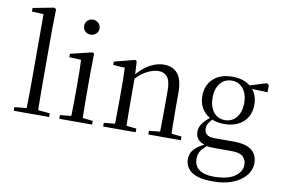

<svg xmlns="http://www.w3.org/2000/svg" viewBox="-101 -984 2096 1424"><g transform="rotate(10 946.5 -272.5)"><path d="M34.6 0V-27.8L151.5 -38.6H183.1L300.7 -27.8V0ZM124.7 0Q125.7 -31.5 126.2 -70.8Q126.7 -110.1 127.2 -151.5Q127.7 -192.9 127.7 -228.5V-743.7L39.7 -748.1V-775.1L198.1 -805.5L213.1 -796.5L209.9 -641V-228.5Q209.9 -192.9 210.4 -151.5Q210.9 -110.1 211.5 -70.8Q212.1 -31.5 213.1 0Z M377.3 0V-27.8L487.1 -38.6H518.5L624.3 -27.8V0ZM460.3 0Q461.3 -24.4 462.2 -65.3Q463.1 -106.3 463.6 -150.7Q464.1 -195.1 464.1 -228.5V-288.8Q464.1 -339.6 463.2 -380.6Q462.3 -421.6 460.3 -458.9L371.3 -463V-488.6L535.7 -528L547.9 -519.8L545.5 -380.2V-228.5Q545.5 -195.1 546 -150.7Q546.5 -106.3 547.1 -65.3Q547.7 -24.4 548.7 0ZM496.8 -655Q472.9 -655 456.1 -670.5Q439.3 -686 439.3 -711.1Q439.3 -735.9 456.1 -751.8Q472.9 -767.7 496.8 -767.7Q520.2 -767.7 537.7 -751.8Q555.2 -735.9 555.2 -711.1Q555.2 -686 537.7 -670.5Q520.2 -655 496.8 -655Z M707.7 0V-27.8L816.4 -38.6H848.8L952.7 -27.8V0ZM789.9 0Q791.1 -24.4 791.6 -65.3Q792.1 -106.3 792.6 -150.7Q793.1 -195.1 793.1 -228.5V-289.4Q793.1 -340.8 792.5 -380.8Q791.9 -420.7 789.9 -457.5L701.8 -462.4V-487.9L855.9 -528L868.9 -519.8L875.3 -403.1V-401.7V-228.5Q875.3 -195.1 875.8 -150.7Q876.3 -106.3 876.8 -65.3Q877.3 -24.4 878.3 0ZM1047.8 0V-27.8L1155.3 -38.6H1188.3L1292.8 -27.8V0ZM1129.5 0Q1130.5 -24.4 1131 -64.8Q1131.5 -105.3 1132 -149.7Q1132.5 -194.1 1132.5 -228.5V-344.3Q1132.5 -418.1 1108.4 -447.5Q1084.3 -476.9 1040.6 -476.9Q1006.9 -476.9 959.8 -454.8Q912.6 -432.7 858.2 -372.4L849.7 -406H859.8Q914.4 -472.9 968.1 -501.7Q1021.9 -530.6 1074.5 -530.6Q1140 -530.6 1177 -487.1Q1214 -443.5 1214 -342.4V-228.5Q1214 -194.1 1214.5 -149.7Q1215 -105.3 1215.6 -64.8Q1216.2 -24.4 1217.2 0Z M1575.5 259.8Q1500.9 259.8 1455.3 242.6Q1409.7 225.4 1389 195.8Q1368.2 166.2 1368.2 128Q1368.2 81.5 1401.8 48.1Q1435.4 14.6 1500.6 -11.3L1505.8 -2.4Q1467.2 27 1449.2 52.1Q1431.2 77.1 1431.2 113.8Q1431.2 168.1 1469.4 195.9Q1507.7 223.7 1578.5 223.7Q1682.6 223.7 1735.8 187.3Q1788.9 151 1788.9 96.6Q1788.9 63.1 1765.1 38.5Q1741.3 13.9 1677.8 13.9H1555Q1531.9 13.9 1513.9 12.8Q1495.9 11.7 1479.8 6.9V4.5Q1402.7 -15.2 1402.7 -83.9Q1402.7 -115.9 1422.3 -144.9Q1442 -173.9 1487.3 -208.6V-217.6L1510.1 -206.2Q1483.8 -179.2 1471.4 -160.2Q1459.1 -141.1 1459.1 -115.9Q1459.1 -90.3 1477 -74.3Q1494.9 -58.2 1535.7 -58.2H1682.5Q1743.4 -58.2 1782.5 -42.6Q1821.6 -26.9 1840.8 2.8Q1860.1 32.6 1860.1 75Q1860.1 121.1 1827.5 163.8Q1794.9 206.5 1731.7 233.1Q1668.5 259.8 1575.5 259.8ZM1588.4 -174.1Q1527.8 -174.1 1483.8 -196.5Q1439.8 -218.9 1416.3 -258.7Q1392.7 -298.6 1392.7 -351.9Q1392.7 -432.7 1445.5 -481.7Q1498.3 -530.6 1588.6 -530.6Q1635.5 -530.6 1672.4 -517.7Q1709.3 -504.7 1733.1 -480.5L1735.8 -477.8Q1784.1 -432.4 1784.1 -351.9Q1784.1 -298.6 1760.2 -258.7Q1736.2 -218.9 1692.3 -196.5Q1648.5 -174.1 1588.4 -174.1ZM1587.6 -203.7Q1642.5 -203.7 1675.2 -244.9Q1708 -286.1 1708 -352.7Q1708 -420.4 1675.1 -460.7Q1642.3 -501 1589.4 -501Q1534.8 -501 1502.3 -460.2Q1469.8 -419.4 1469.8 -351.9Q1469.8 -285.3 1501.7 -244.5Q1533.6 -203.7 1587.6 -203.7ZM1702.9 -467.3V-483.9H1708.9L1848.1 -527.5L1864.5 -516.5V-462.2Z"/></g></svg>

Font: Noto Serif KR
Style: Regular
Weight: 200
Designer: Ryoko NISHIZUKA 西塚涼子 (kana & ideographs); Frank Grießhammer (Latin, Greek & Cyrillic); Wenlong ZHANG 张文龙 (bopomofo); San
Foundry: Adobe
Version: Version 2.001;hotconv 1.1.0;makeotfexe 2.6.0